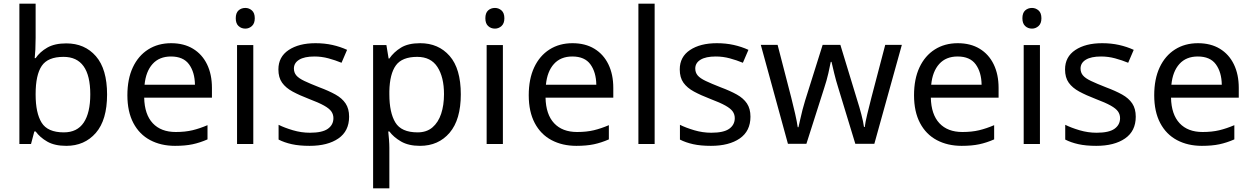

<svg xmlns="http://www.w3.org/2000/svg" viewBox="-20 -780 6781 1040"><path d="M173 -760V-575Q173 -541 171.5 -511.5Q170 -482 168 -465H173Q196 -499 236 -522Q276 -545 339 -545Q439 -545 499.5 -475.5Q560 -406 560 -268Q560 -130 499 -60Q438 10 339 10Q276 10 236 -13Q196 -36 173 -68H166L148 0H85V-760ZM324 -472Q239 -472 206 -423Q173 -374 173 -271V-267Q173 -168 205.5 -115.5Q238 -63 326 -63Q398 -63 433.5 -116Q469 -169 469 -269Q469 -472 324 -472Z M907 -546Q976 -546 1025.5 -516Q1075 -486 1101.5 -431.5Q1128 -377 1128 -304V-251H761Q763 -160 807.5 -112.5Q852 -65 932 -65Q983 -65 1022.5 -74.5Q1062 -84 1104 -102V-25Q1063 -7 1023 1.5Q983 10 928 10Q852 10 793.5 -21Q735 -52 702.5 -113.5Q670 -175 670 -264Q670 -352 699.5 -415Q729 -478 782.5 -512Q836 -546 907 -546ZM906 -474Q843 -474 806.5 -433.5Q770 -393 763 -321H1036Q1035 -389 1004 -431.5Q973 -474 906 -474Z M1309 -737Q1329 -737 1344.5 -723.5Q1360 -710 1360 -681Q1360 -653 1344.5 -639Q1329 -625 1309 -625Q1287 -625 1272 -639Q1257 -653 1257 -681Q1257 -710 1272 -723.5Q1287 -737 1309 -737ZM1352 -536V0H1264V-536Z M1871 -148Q1871 -70 1813 -30Q1755 10 1657 10Q1601 10 1560.5 1Q1520 -8 1489 -24V-104Q1521 -88 1566.5 -74.5Q1612 -61 1659 -61Q1726 -61 1756 -82.5Q1786 -104 1786 -140Q1786 -160 1775 -176Q1764 -192 1735.5 -208Q1707 -224 1654 -244Q1602 -264 1565 -284Q1528 -304 1508 -332Q1488 -360 1488 -404Q1488 -472 1543.5 -509Q1599 -546 1689 -546Q1738 -546 1780.5 -536.5Q1823 -527 1860 -510L1830 -440Q1796 -454 1759 -464Q1722 -474 1683 -474Q1629 -474 1600.5 -456.5Q1572 -439 1572 -409Q1572 -387 1585 -371.5Q1598 -356 1628.5 -341.5Q1659 -327 1710 -307Q1761 -288 1797 -268Q1833 -248 1852 -219.5Q1871 -191 1871 -148Z M2256 -546Q2355 -546 2415.5 -477Q2476 -408 2476 -269Q2476 -132 2415.5 -61Q2355 10 2255 10Q2193 10 2152.5 -13.5Q2112 -37 2089 -68H2083Q2085 -51 2087 -25Q2089 1 2089 20V240H2001V-536H2073L2085 -463H2089Q2113 -498 2152 -522Q2191 -546 2256 -546ZM2240 -472Q2158 -472 2124.5 -426Q2091 -380 2089 -286V-269Q2089 -170 2121.5 -116.5Q2154 -63 2242 -63Q2291 -63 2322.5 -90Q2354 -117 2369.5 -163.5Q2385 -210 2385 -270Q2385 -362 2349.5 -417Q2314 -472 2240 -472Z M2661 -737Q2681 -737 2696.5 -723.5Q2712 -710 2712 -681Q2712 -653 2696.5 -639Q2681 -625 2661 -625Q2639 -625 2624 -639Q2609 -653 2609 -681Q2609 -710 2624 -723.5Q2639 -737 2661 -737ZM2704 -536V0H2616V-536Z M3081 -546Q3150 -546 3199.5 -516Q3249 -486 3275.5 -431.5Q3302 -377 3302 -304V-251H2935Q2937 -160 2981.5 -112.5Q3026 -65 3106 -65Q3157 -65 3196.5 -74.5Q3236 -84 3278 -102V-25Q3237 -7 3197 1.5Q3157 10 3102 10Q3026 10 2967.5 -21Q2909 -52 2876.5 -113.5Q2844 -175 2844 -264Q2844 -352 2873.5 -415Q2903 -478 2956.5 -512Q3010 -546 3081 -546ZM3080 -474Q3017 -474 2980.5 -433.5Q2944 -393 2937 -321H3210Q3209 -389 3178 -431.5Q3147 -474 3080 -474Z M3526 0H3438V-760H3526Z M4045 -148Q4045 -70 3987 -30Q3929 10 3831 10Q3775 10 3734.5 1Q3694 -8 3663 -24V-104Q3695 -88 3740.5 -74.5Q3786 -61 3833 -61Q3900 -61 3930 -82.5Q3960 -104 3960 -140Q3960 -160 3949 -176Q3938 -192 3909.5 -208Q3881 -224 3828 -244Q3776 -264 3739 -284Q3702 -304 3682 -332Q3662 -360 3662 -404Q3662 -472 3717.5 -509Q3773 -546 3863 -546Q3912 -546 3954.5 -536.5Q3997 -527 4034 -510L4004 -440Q3970 -454 3933 -464Q3896 -474 3857 -474Q3803 -474 3774.5 -456.5Q3746 -439 3746 -409Q3746 -387 3759 -371.5Q3772 -356 3802.5 -341.5Q3833 -327 3884 -307Q3935 -288 3971 -268Q4007 -248 4026 -219.5Q4045 -191 4045 -148Z M4613 -1 4521 -303Q4508 -344 4498.5 -383.5Q4489 -423 4484 -445H4480Q4476 -423 4467 -383.5Q4458 -344 4444 -302L4348 -1H4248L4101 -537H4192L4266 -251Q4277 -208 4287 -164Q4297 -120 4301 -91H4305Q4309 -108 4314.5 -133Q4320 -158 4327 -185.5Q4334 -213 4341 -235L4436 -537H4532L4624 -235Q4635 -201 4645.5 -161Q4656 -121 4660 -92H4664Q4667 -117 4677.5 -161Q4688 -205 4700 -251L4775 -537H4865L4716 -1Z M5168 -546Q5237 -546 5286.5 -516Q5336 -486 5362.5 -431.5Q5389 -377 5389 -304V-251H5022Q5024 -160 5068.5 -112.5Q5113 -65 5193 -65Q5244 -65 5283.5 -74.5Q5323 -84 5365 -102V-25Q5324 -7 5284 1.5Q5244 10 5189 10Q5113 10 5054.5 -21Q4996 -52 4963.5 -113.5Q4931 -175 4931 -264Q4931 -352 4960.5 -415Q4990 -478 5043.5 -512Q5097 -546 5168 -546ZM5167 -474Q5104 -474 5067.5 -433.5Q5031 -393 5024 -321H5297Q5296 -389 5265 -431.5Q5234 -474 5167 -474Z M5570 -737Q5590 -737 5605.5 -723.5Q5621 -710 5621 -681Q5621 -653 5605.5 -639Q5590 -625 5570 -625Q5548 -625 5533 -639Q5518 -653 5518 -681Q5518 -710 5533 -723.5Q5548 -737 5570 -737ZM5613 -536V0H5525V-536Z M6132 -148Q6132 -70 6074 -30Q6016 10 5918 10Q5862 10 5821.5 1Q5781 -8 5750 -24V-104Q5782 -88 5827.5 -74.5Q5873 -61 5920 -61Q5987 -61 6017 -82.5Q6047 -104 6047 -140Q6047 -160 6036 -176Q6025 -192 5996.5 -208Q5968 -224 5915 -244Q5863 -264 5826 -284Q5789 -304 5769 -332Q5749 -360 5749 -404Q5749 -472 5804.5 -509Q5860 -546 5950 -546Q5999 -546 6041.5 -536.5Q6084 -527 6121 -510L6091 -440Q6057 -454 6020 -464Q5983 -474 5944 -474Q5890 -474 5861.5 -456.5Q5833 -439 5833 -409Q5833 -387 5846 -371.5Q5859 -356 5889.5 -341.5Q5920 -327 5971 -307Q6022 -288 6058 -268Q6094 -248 6113 -219.5Q6132 -191 6132 -148Z M6469 -546Q6538 -546 6587.5 -516Q6637 -486 6663.5 -431.5Q6690 -377 6690 -304V-251H6323Q6325 -160 6369.5 -112.5Q6414 -65 6494 -65Q6545 -65 6584.5 -74.5Q6624 -84 6666 -102V-25Q6625 -7 6585 1.5Q6545 10 6490 10Q6414 10 6355.5 -21Q6297 -52 6264.5 -113.5Q6232 -175 6232 -264Q6232 -352 6261.5 -415Q6291 -478 6344.5 -512Q6398 -546 6469 -546ZM6468 -474Q6405 -474 6368.5 -433.5Q6332 -393 6325 -321H6598Q6597 -389 6566 -431.5Q6535 -474 6468 -474Z"/></svg>

Font: Noto Sans IKEA
Style: Regular
Weight: 400
Designer: Monotype Design Team
Foundry: Monotype Imaging Inc.
Version: Version 2.001